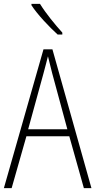

<svg xmlns="http://www.w3.org/2000/svg" viewBox="-20 -969 491 989"><path d="M186 -949H142V-942C173 -894 234 -830 277 -791H301V-801C263 -843 217 -899 186 -949ZM412 0H451L250 -715H204L0 0H40L116 -267H337ZM249 -591 327 -303H125L204 -591C212 -623 220 -649 227 -679C234 -649 242 -621 249 -591Z"/></svg>

Font: Noto Sans Hebrew Condensed ExtraLight
Style: Regular
Weight: 200
Width: 3
Designer: Monotype Design Team
Foundry: Monotype Imaging Inc.
Version: Version 2.004